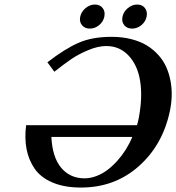

<svg xmlns="http://www.w3.org/2000/svg" viewBox="-20 -822 784 854"><path d="M344.5 -710.2Q332 -725.6 336.9 -748Q341.8 -770.5 360.8 -786.1Q379.9 -801.8 402.3 -801.8Q424.8 -801.8 436.8 -786.1Q448.7 -770.5 444.1 -748Q439.5 -725.6 420.9 -710.2Q402.3 -694.8 379.6 -694.8Q356.9 -694.8 344.5 -710.2ZM532.5 -710.2Q520 -725.6 524.9 -748Q529.8 -770.5 548.8 -786.1Q567.9 -801.8 590.3 -801.8Q612.8 -801.8 624.8 -786.1Q636.7 -770.5 632.1 -748Q627.4 -725.6 608.9 -710.2Q590.3 -694.8 567.6 -694.8Q544.9 -694.8 532.5 -710.2ZM568.4 -212.9H208.5Q212.9 -122.6 252.2 -75.7Q291.5 -28.8 356 -28.8Q381.8 -28.8 408.4 -38.8Q435.1 -48.8 458.3 -66.4Q481.4 -84 502.2 -107.2Q522.9 -130.4 539.8 -157.2Q556.6 -184.1 568.4 -212.9ZM221.7 -502.9 190.9 -544.9Q270 -606 330.6 -632.1Q391.1 -658.2 476.1 -658.2Q523.9 -658.2 564 -647.9Q604 -637.7 633.1 -619.9Q662.1 -602.1 684.3 -577.4Q706.5 -552.7 719.5 -523.7Q732.4 -494.6 738.5 -461.7Q744.6 -428.7 743.7 -395Q742.7 -361.3 735.4 -327.1Q703.6 -176.8 596.9 -82.3Q490.2 12.2 340.3 12.2Q265.6 12.2 212.9 -10.5Q160.2 -33.2 133.5 -72.5Q106.9 -111.8 97.9 -159.9Q88.9 -208 96.2 -265.1H589.4Q592.3 -273.9 597.2 -296.9Q614.7 -389.6 603.5 -460.7Q592.3 -531.7 552.2 -574.5Q512.2 -617.2 453.1 -617.2Q415.5 -617.2 372.6 -599.1Q329.6 -581.1 297.9 -559.6Q266.1 -538.1 221.7 -502.9Z"/></svg>

Font: Linux Libertine Slanted
Style: Semibold Slanted
Weight: 600
Designer: Philipp H. Poll
Foundry: Philipp H. Poll
Version: Version 5.1.1